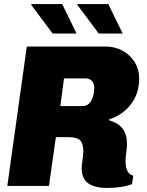

<svg xmlns="http://www.w3.org/2000/svg" viewBox="-20 -915 722 945"><path d="M665 -529Q665 -453 623 -400Q581 -347 518 -328L517 -323Q564 -309 584.5 -280.5Q605 -252 605 -205Q605 -196 604 -185Q603 -174 602 -168Q598 -142 598 -122Q598 -60 636 -50L630 -9Q581 10 508 10Q446 10 414 -13Q382 -36 382 -88Q382 -101 386 -127Q390 -155 390 -171Q390 -208 374.5 -224Q359 -240 316 -240H255L221 0H16L112 -686H500Q545 -686 583 -665.5Q621 -645 643 -609Q665 -573 665 -529ZM295 -529 277 -393H386Q415 -393 429.5 -420.5Q444 -448 444 -483Q444 -504 432.5 -516.5Q421 -529 402 -529ZM357 -750H239L133 -892L135 -895H286ZM584 -750H466L360 -892L362 -895H513Z"/></svg>

Font: Chivo Black Italic
Style: Regular
Weight: 900
Italic angle: -8.05°
Designer: Hector Gatti
Foundry: Omnibus-Type
Version: Version 1.007